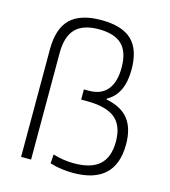

<svg xmlns="http://www.w3.org/2000/svg" viewBox="-111 -829 823 929"><g transform="rotate(15 300.0 -365.0)"><path d="M340 10Q311 10 281.5 6Q252 2 224 -7L227 -52Q253 -44 279 -40Q305 -36 333 -36Q419 -36 460.5 -74Q502 -112 502 -190Q502 -270 457 -306.5Q412 -343 316 -343H287V-394H313Q373 -394 404.5 -432Q436 -470 436 -543Q436 -621 398.5 -657.5Q361 -694 282 -694Q203 -694 165.5 -655Q128 -616 128 -534V0H78V-539Q78 -643 128 -691.5Q178 -740 282 -740Q387 -740 436 -693Q485 -646 485 -546Q485 -484 465 -442.5Q445 -401 406 -380V-375Q481 -361 517 -315.5Q553 -270 553 -190Q553 10 340 10Z"/></g></svg>

Font: M PLUS Code Latin Expanded Light
Style: Regular
Weight: 300
Width: 7
Designer: Coji Morishita
Foundry: UNDERFOREST DESIGN
Version: Version 1.002; ttfautohint (v1.8.3)